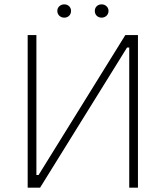

<svg xmlns="http://www.w3.org/2000/svg" viewBox="-20 -861 760 881"><path d="M275 -780C293 -780 306 -793 306 -811C306 -828 293 -841 275 -841C257 -841 243 -828 243 -811C243 -793 257 -780 275 -780ZM446 -780C464 -780 478 -793 478 -811C478 -828 464 -841 446 -841C428 -841 415 -828 415 -811C415 -793 428 -780 446 -780ZM107 0H164L563 -643H573V0H613V-700H555L157 -58H147V-700H107Z"/></svg>

Font: Fixel Display ExtraLight
Style: Regular
Weight: 200
Designer: AlfaBravo + MacPaw
Foundry: Kyrylo Tkachov, Marchela Mozhyna, Serhii Makarenko, Maria Weinstein, Zakhar Kryvoshyya
Version: Version 1.211